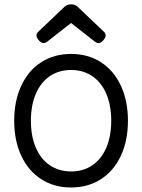

<svg xmlns="http://www.w3.org/2000/svg" viewBox="-20 -833 640 864"><path d="M328.1 -803.7 447.8 -689.9Q455.6 -682.6 455.6 -673.8Q455.6 -663.6 444.3 -650.9Q434.1 -639.2 422.9 -639.2Q415 -639.2 407.7 -645L299.8 -729.5L191.9 -645Q184.6 -639.2 176.8 -639.2Q165.5 -639.2 155.3 -650.9Q144 -663.6 144 -673.8Q144 -682.6 151.9 -689.9L271.5 -803.7Q282.2 -813.5 299.8 -813.5Q317.4 -813.5 328.1 -803.7ZM555.7 -289.6Q555.7 -200.2 523.9 -132.1Q492.2 -64 434.1 -26.6Q376 10.7 299.8 10.7Q223.6 10.7 165.5 -26.6Q107.4 -64 75.7 -132.1Q43.9 -200.2 43.9 -289.6Q43.9 -378.9 75.7 -447.3Q107.4 -515.6 165.5 -553Q223.6 -590.3 299.8 -590.3Q376 -590.3 434.1 -553Q492.2 -515.6 523.9 -447.3Q555.7 -378.9 555.7 -289.6ZM119.1 -289.6Q119.1 -219.7 141.4 -168.2Q163.6 -116.7 204.3 -89.1Q245.1 -61.5 299.8 -61.5Q354.5 -61.5 395.3 -89.1Q436 -116.7 458.3 -168.2Q480.5 -219.7 480.5 -289.6Q480.5 -359.4 458.3 -411.1Q436 -462.9 395 -490.5Q354 -518.1 299.8 -518.1Q245.6 -518.1 204.6 -490.5Q163.6 -462.9 141.4 -411.1Q119.1 -359.4 119.1 -289.6Z"/></svg>

Font: Courier Prime Sans
Style: Regular
Weight: 400
Designer: Alan Dague-Greene
Foundry: Quote-Unquote Apps
Version: Version 3.020